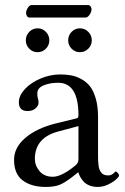

<svg xmlns="http://www.w3.org/2000/svg" viewBox="-20 -736 497 766"><path d="M320.8 -666H97.2Q91.3 -666 87.6 -671.9Q84 -677.7 84 -684.1Q84 -693.8 91.1 -704.8Q98.1 -715.8 106 -715.8H331.1Q337.9 -715.8 341.6 -710.2Q345.2 -704.6 345.2 -699.2Q345.2 -689 337.6 -677.5Q330.1 -666 320.8 -666ZM96.7 -541.7Q83 -555.7 83 -575.2Q83 -594.7 96.7 -608.9Q110.4 -623 129.9 -623Q149.4 -623 163.1 -608.9Q176.8 -594.7 176.8 -575.2Q176.8 -555.7 163.1 -541.7Q149.4 -527.8 129.9 -527.8Q110.4 -527.8 96.7 -541.7ZM265.6 -541.7Q252 -555.7 252 -575.2Q252 -594.7 265.6 -608.9Q279.3 -623 298.8 -623Q318.4 -623 332.3 -608.9Q346.2 -594.7 346.2 -575.2Q346.2 -555.7 332.3 -541.7Q318.4 -527.8 298.8 -527.8Q279.3 -527.8 265.6 -541.7ZM293 -232.9 213.9 -211.9Q119.1 -187 119.1 -102.1Q119.1 -75.2 137.9 -53Q156.7 -30.8 190.9 -30.8Q225.1 -30.8 278.8 -74.2Q293 -85 293 -100.1ZM293 -47.9H291L271 -32.2Q237.8 -6.3 217 1.7Q196.3 9.8 162.1 9.8Q105.5 9.8 70.8 -16.1Q36.1 -42 36.1 -98.1Q36.1 -147.9 81.5 -186.3Q127 -224.6 201.2 -243.2L287.1 -264.2Q293 -266.1 293 -275.9Q293 -405.8 211.9 -405.8Q178.7 -405.8 153.8 -395.3Q128.9 -384.8 128.9 -363.8Q128.9 -350.1 130.9 -344.2Q133.8 -338.4 133.8 -326.2Q133.8 -314.5 121.8 -303.7Q109.9 -293 89.8 -293Q55.2 -293 55.2 -328.1Q55.2 -354.5 79.1 -380.4Q103 -406.2 141.6 -422.6Q180.2 -439 220.2 -439Q244.1 -439 264.2 -435.3Q284.2 -431.6 304.7 -420.4Q325.2 -409.2 339.4 -391.1Q353.5 -373 362.3 -342Q371.1 -311 371.1 -270V-121.1Q371.1 -106.9 371.3 -98.6Q371.6 -90.3 372.8 -78.9Q374 -67.4 376.5 -61Q378.9 -54.7 383.3 -48.3Q387.7 -42 394.8 -39.1Q401.9 -36.1 411.1 -36.1Q420.4 -36.1 426.8 -40Q433.1 -43.9 436.5 -47.9Q439.9 -51.8 441.9 -51.8Q444.8 -51.8 450 -45.9Q455.1 -40 455.1 -35.2Q455.1 -31.7 444.6 -21.5Q434.1 -11.2 413.1 -0.7Q392.1 9.8 370.1 9.8Q351.6 9.8 336.9 3.9Q322.3 -2 313.7 -11.5Q305.2 -21 300.3 -29.8Q295.4 -38.6 293 -47.9Z"/></svg>

Font: Linux Libertine G
Style: Regular
Weight: 400
Designer: Philipp H. Poll
Foundry: Philipp H. Poll
Version: Version 4.7.5